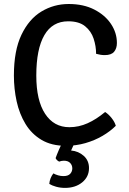

<svg xmlns="http://www.w3.org/2000/svg" viewBox="-20 -716 644 960"><path d="M460.5 -447Q460.5 -485 448.2 -522.5Q436 -560 405.5 -584.8Q375 -609.5 321 -609.5Q242 -609.5 201.8 -540.2Q161.5 -471 161.5 -338Q161.5 -214 205.5 -147Q249.5 -80 327 -80Q374 -80 418 -99.8Q462 -119.5 505.5 -156Q523 -145 538.5 -125.2Q554 -105.5 559 -87Q531.5 -59.5 492.8 -36.8Q454 -14 407.2 -0.5Q360.5 13 309 13Q237.5 13 187.8 -16.5Q138 -46 107.5 -96.2Q77 -146.5 63.2 -209.2Q49.5 -272 49.5 -338.5Q49.5 -463 87.2 -542Q125 -621 187.2 -658.5Q249.5 -696 323.5 -696Q397.5 -696 451.5 -668.2Q505.5 -640.5 535 -596.2Q564.5 -552 564.5 -501Q564.5 -474 550.5 -457.2Q536.5 -440.5 504 -440.5Q492 -440.5 482.2 -442.2Q472.5 -444 460.5 -447ZM258 74.5Q264 57.5 274.5 33.2Q285 9 293.5 -6H357Q352 1 345.5 14.5Q339 28 335.5 36.5Q373 40 399 63.5Q425 87 425 124.5Q425 168 391 195.8Q357 223.5 305 223.5Q281.5 223.5 260.2 217.5Q239 211.5 226.5 203.5Q227.5 189 233 175.2Q238.5 161.5 247 151Q256.5 156.5 270 160.5Q283.5 164.5 297 164.5Q320.5 164.5 331 153Q341.5 141.5 341.5 126Q341.5 110 330.8 98.8Q320 87.5 299 87.5Q293 87.5 286.8 88.8Q280.5 90 276 92Q270 89.5 265 84.5Q260 79.5 258 74.5Z"/></svg>

Font: Signika
Style: Regular
Weight: 400
Designer: Anna Giedry
Foundry: Anna Giedry
Version: Version 2.001